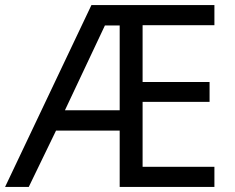

<svg xmlns="http://www.w3.org/2000/svg" viewBox="-21 -734 922 754"><path d="M821 0H449V-221H199L92 0H-1L338 -714H821V-635H539V-412H802V-334H539V-79H821ZM234 -301H449V-634H391Z"/></svg>

Font: Noto Sans Khojki
Style: Regular
Weight: 400
Designer: Monotype Design Team
Foundry: Monotype Imaging Inc.
Version: Version 2.003; ttfautohint (v1.8.4.7-5d5b)